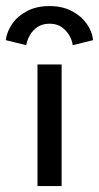

<svg xmlns="http://www.w3.org/2000/svg" viewBox="-80 -628 334 648"><path d="M46.5 0V-410.5H128V0ZM8.5 -475.5 -60.5 -492.5Q-57 -521 -38.8 -547.5Q-20.5 -574 11.5 -590.8Q43.5 -607.5 87 -607.5Q130 -607.5 161.8 -591Q193.5 -574.5 212.2 -548.5Q231 -522.5 234 -492.5L165.5 -475.5Q163.5 -491.5 154 -508.2Q144.5 -525 128 -536.5Q111.5 -548 87 -548Q62.5 -548 46 -536.5Q29.5 -525 20.2 -508.2Q11 -491.5 8.5 -475.5Z"/></svg>

Font: League Spartan Thin
Style: Regular
Weight: 400
Version: Version 2.002